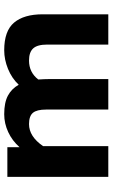

<svg xmlns="http://www.w3.org/2000/svg" viewBox="169 -704 535 913"><g transform="rotate(-90 436.5 -247.5)"><path d="M52 -480H193V-422Q224 -457 265 -476Q306 -495 350 -495Q405 -495 438 -477.5Q471 -460 490 -426Q521 -459 565.5 -477Q610 -495 654 -495Q746 -495 785.5 -448Q825 -401 825 -312V0H681V-291Q681 -337 663 -357Q645 -377 605 -377Q549 -377 515 -333Q517 -301 517 -281V0H372V-296Q372 -340 356.5 -358.5Q341 -377 303 -377Q244 -377 198 -310V0H52Z"/></g></svg>

Font: Prompt SemiBold
Style: Regular
Weight: 600
Designer: Katatrad Team
Foundry: CadsonDemak
Version: Version 1.001